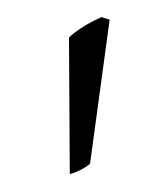

<svg xmlns="http://www.w3.org/2000/svg" viewBox="-57 -663 326 372"><g transform="rotate(-15 106.0 -477.0)"><path d="M83 -347Q62 -338 40 -338L107 -594Q116 -600 145 -609Q160 -613 178 -616L192 -607Z"/></g></svg>

Font: Triodion Unicode
Style: Normal
Weight: 400
Version: Version 1.1